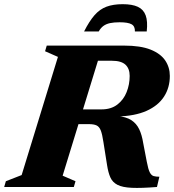

<svg xmlns="http://www.w3.org/2000/svg" viewBox="-54 -894 832 918"><path d="M431.5 -371Q477 -371 507 -394Q537 -417 551.5 -453.8Q566 -490.5 566 -531Q566 -566 545.8 -584.8Q525.5 -603.5 481 -603.5H265.5L323 -676H538.5Q618 -676 666 -656.8Q714 -637.5 736 -604.8Q758 -572 758 -531Q758 -475 730.2 -432Q702.5 -389 646.8 -364Q591 -339 505.5 -337V-339.5Q549.5 -335.5 574 -319.5Q598.5 -303.5 611.5 -276.2Q624.5 -249 630.5 -211L648 -120Q654.5 -85 662 -70.2Q669.5 -55.5 680.5 -52.2Q691.5 -49 708 -49L696.5 0Q621.5 6 576.5 4Q531.5 2 507.8 -10.2Q484 -22.5 473.8 -45.5Q463.5 -68.5 458 -104L440.5 -214.5Q435 -251.5 428 -269.8Q421 -288 408 -294.2Q395 -300.5 371 -300.5H200.5L187.5 -371ZM245.5 -54 307 -27.5 299 0H-34L-26 -27.5L49.5 -57L223 -622L161.5 -649L169.5 -676H436.5ZM518 -787.5Q491 -787.5 472.2 -783.5Q453.5 -779.5 440.5 -770Q427.5 -760.5 418 -743.5H348Q373 -793 398 -821.5Q423 -850 455.2 -862Q487.5 -874 532.5 -874Q578 -874 605 -861.5Q632 -849 642.5 -820.5Q653 -792 647.5 -743.5H591Q592 -768.5 575 -778Q558 -787.5 518 -787.5Z"/></svg>

Font: Newsreader 16pt 16pt ExtraBold
Style: Italic
Weight: 800
Italic angle: -17°
Version: Version 1.003